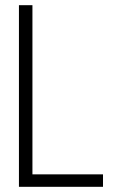

<svg xmlns="http://www.w3.org/2000/svg" viewBox="-20 -720 457 740"><path d="M377 0H53V-700H105V-48H377Z"/></svg>

Font: Kulim Park ExtraLight
Style: Regular
Weight: 275
Designer: Noponies / Dale Sattler
Foundry: Noponies
Version: Version 1.000; ttfautohint (v1.8.3)